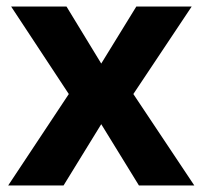

<svg xmlns="http://www.w3.org/2000/svg" viewBox="-20 -566 618 586"><path d="M190 -279 14 -546H183L289 -372L396 -546H565L387 -279L573 0H404L289 -187L174 0H5Z"/></svg>

Font: Noto Sans Gujarati
Style: Regular
Weight: 400
Designer: Jelle Bosma - Monotype Design Team, Universal Thirst
Foundry: Monotype Imaging Inc.
Version: Version 2.102